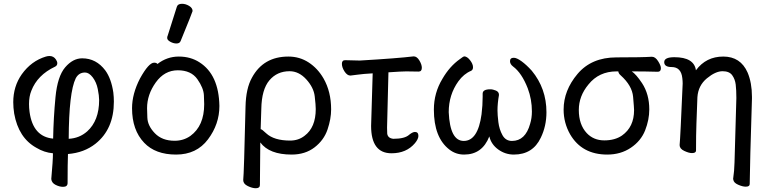

<svg xmlns="http://www.w3.org/2000/svg" viewBox="-20 -790 4055 1011"><path d="M341.8 -59.1Q397.9 -62 439 -98.1Q502 -154.8 502 -263.2Q502 -285.2 494.9 -321Q487.8 -356.9 468.3 -382.6Q448.7 -408.2 427.7 -408.2Q395 -408.2 378.9 -377.9Q342.8 -304.2 341.8 -59.1ZM312 193.8Q293 193.8 272.5 183.3Q252 172.9 250 152.8Q258.8 55.2 258.8 17.1Q212.9 13.2 170.9 -12.2Q77.6 -64 54.7 -191.9Q49.8 -223.1 49.8 -252Q49.8 -335 94.7 -398.9Q145 -469.2 221.7 -492.2Q231.9 -495.1 240.7 -495.1Q262.7 -495.1 274.9 -476.1Q281.7 -465.8 281.7 -457Q281.7 -444.8 270 -439Q176.8 -395 145 -312Q132.8 -282.2 132.8 -242.2Q132.8 -222.2 135.7 -200.2Q153.8 -69.8 259.8 -60.1Q261.7 -168.9 272.2 -278.6Q282.7 -388.2 323.2 -435.5Q363.8 -482.9 412.6 -482.9Q486.8 -482.9 534.7 -418.9Q565.9 -376 576.7 -303.2Q579.6 -278.8 579.6 -254.9Q579.6 -109.9 482.9 -33.2Q422.9 14.2 337.9 21Q335.9 68.8 335.9 173.8Q335.9 193.8 312 193.8Z M899.4 -48.8Q946.3 -48.8 982.4 -74.2Q1055.2 -127 1055.2 -241.2Q1055.2 -249 1053.7 -287.6Q1052.2 -326.2 1019.3 -373Q986.3 -419.9 916.3 -419.9Q846.2 -419.9 800.3 -356Q754.4 -292 754.4 -220.2Q754.4 -213.9 755.9 -170.9Q757.3 -127.9 795.4 -88.4Q833.5 -48.8 899.4 -48.8ZM907.2 23.9Q798.3 23.9 739.3 -38.1Q675.3 -105 675.3 -220.2Q675.3 -295.9 717.3 -377Q763.2 -460 791.5 -460Q804.2 -460 809.1 -453.1Q859.4 -492.2 921.4 -492.2Q983.4 -492.2 1030.3 -461.9Q1132.3 -397 1135.3 -231.9Q1135.3 -136.2 1075.2 -56.2Q1015.1 23.9 907.2 23.9ZM909.2 -561Q893.1 -561 876.7 -570.1Q860.4 -579.1 860.4 -589.8Q860.4 -598.1 862.3 -600.1L911.1 -753.9Q915.5 -770 938.5 -770Q957.5 -770 975.8 -759Q994.1 -748 994.1 -731.9Q994.1 -728 931.2 -574.2Q926.3 -561 909.2 -561Z M1507.8 -49.8Q1551.8 -49.8 1584 -75.2Q1642.6 -119.1 1642.6 -215.8Q1642.6 -236.8 1637.2 -283Q1631.8 -329.1 1592.8 -372.1Q1553.7 -415 1504.9 -415Q1439 -415 1398.4 -366.9Q1357.9 -318.8 1356 -217.8L1352.5 -109.9Q1358.9 -109.9 1381.8 -87.9Q1422.9 -49.8 1507.8 -49.8ZM1326.7 201.2Q1308.6 201.2 1284.7 189.7Q1260.7 178.2 1260.7 158.2Q1264.6 127 1272.9 -229Q1274.9 -324.2 1306.6 -380.9Q1366.7 -492.2 1498.5 -492.2Q1557.6 -492.2 1605.2 -461.2Q1652.8 -430.2 1683.6 -377Q1723.6 -307.1 1723.6 -213.9Q1723.6 -164.1 1704.6 -107.9Q1685.5 -51.8 1636.2 -13.9Q1586.9 23.9 1515.6 23.9Q1397.9 23.9 1350.6 -40L1348.6 184.1Q1348.6 201.2 1326.7 201.2Z M2041.5 17.1Q1934.1 17.1 1934.1 -127L1942.4 -403.8Q1891.1 -400.9 1864.3 -397Q1837.4 -393.1 1825.2 -392.1Q1808.1 -392.1 1794.2 -413.6Q1780.3 -435.1 1780.3 -454.1Q1780.3 -473.1 1797.4 -473.1L1874.5 -471.2Q2074.2 -482.9 2158.2 -493.2Q2175.3 -493.2 2188.2 -471.7Q2201.2 -450.2 2201.2 -433.1Q2201.2 -413.1 2184.1 -413.1L2119.1 -414.1Q2097.2 -414.1 2025.4 -409.2L2018.1 -118.2L2019 -85.9Q2022.5 -62 2051.3 -59.1Q2112.3 -59.1 2135.3 -81.1Q2153.3 -95.2 2165 -95.2Q2183.1 -95.2 2183.1 -74.2Q2183.1 -58.1 2165 -36.1Q2120.1 17.1 2041.5 17.1Z M2685.5 23.9Q2640.6 23.9 2603.5 -2.9Q2566.4 -29.8 2556.6 -71.8Q2519.5 23.9 2423.8 23.9Q2379.9 23.9 2345.7 -2.9Q2264.6 -65.9 2264.6 -212.9Q2264.6 -300.8 2309.6 -375Q2347.7 -440.9 2401.9 -479Q2420.4 -493.2 2423.8 -493.2Q2439.5 -493.2 2455.1 -473.1Q2470.7 -453.1 2470.7 -436Q2470.7 -421.9 2460.4 -417Q2421.9 -400.9 2393.6 -361.8Q2342.8 -291 2342.8 -199.2Q2349.6 -47.9 2421.9 -47.9Q2496.6 -47.9 2515.6 -188Q2521.5 -235.8 2521.5 -280.8V-296.9Q2521.5 -319.8 2561.5 -319.8Q2575.7 -319.8 2591.6 -313Q2607.4 -306.2 2607.4 -290Q2599.6 -246.1 2599.6 -208Q2599.6 -185.1 2604.2 -147Q2608.9 -108.9 2625.7 -78.4Q2642.6 -47.9 2675.8 -47.9Q2746.6 -47.9 2771.5 -138.2Q2780.8 -168 2780.8 -203.1Q2780.8 -267.1 2758.8 -325.2Q2727.5 -405.8 2681.6 -439.9Q2665.5 -452.1 2665.5 -467.8Q2665.5 -485.8 2685.5 -485.8Q2700.7 -485.8 2726.1 -467.5Q2751.5 -449.2 2779.8 -418Q2857.4 -324.2 2857.4 -199.2Q2857.4 -126 2827.6 -64.9Q2785.6 23.9 2685.5 23.9Z M3254.9 -76.2Q3318.8 -121.1 3318.8 -210Q3318.8 -221.2 3313.7 -280Q3308.6 -338.9 3248.5 -393.1Q3236.8 -402.8 3235.8 -414.1H3226.6Q3133.8 -414.1 3078.6 -345.2Q3027.8 -284.2 3027.8 -210.9Q3027.8 -133.8 3069.8 -88.9Q3106 -50.8 3161.9 -50.8Q3217.8 -50.8 3254.9 -76.2ZM3177.7 23.9Q3043.9 23.9 2981.9 -83Q2947.8 -143.1 2947.8 -212.9Q2947.8 -314 3021.2 -400.9Q3094.7 -487.8 3225.6 -487.8Q3361.8 -487.8 3412.6 -491.2Q3430.7 -491.2 3445.3 -468Q3460 -444.8 3460 -431.2Q3460 -412.1 3443.8 -412.1Q3377 -414.1 3306.6 -414.1Q3329.6 -398.9 3360.8 -352.1Q3398.9 -293.9 3398.9 -213.9Q3398.9 -159.2 3377 -103.5Q3355 -47.9 3301.8 -12Q3248.5 23.9 3177.7 23.9Z M3906.7 192.9Q3889.6 192.9 3866.2 182.4Q3842.8 171.9 3841.3 155.8L3840.3 152.8Q3846.7 109.9 3847.7 64.9L3857.4 -273.9Q3857.4 -315.9 3854 -344.5Q3850.6 -373 3835.4 -394Q3820.3 -415 3784.7 -415Q3747.6 -415 3702.1 -377.4Q3656.7 -339.8 3652.3 -278.8Q3645.5 -104 3645.5 -74.2Q3645.5 -9.8 3645 3.2Q3644.5 16.1 3623.5 16.1Q3607.4 16.1 3583 4.6Q3558.6 -6.8 3558.6 -25.9Q3562.5 -64 3574.7 -350.1Q3574.7 -363.8 3572.8 -378.9Q3566.4 -437 3516.6 -437Q3477.5 -437 3477.5 -462.9Q3477.5 -488.8 3530.8 -488.8Q3634.8 -488.8 3644.5 -419.9Q3697.8 -492.2 3788.6 -492.2Q3879.4 -492.2 3916.5 -408.2Q3939.5 -354 3939.5 -280.8V-270Q3928.7 73.2 3927.7 179.2Q3927.7 192.9 3906.7 192.9Z"/></svg>

Font: LXGW WenKai GB Screen
Style: Regular
Weight: 400
Designer: LXGW / Fontworks Inc.
Foundry: LXGW / Fontworks Inc.
Version: Version 1.321;February 19, 2024;FontCreator 14.0.0.2901 64-b